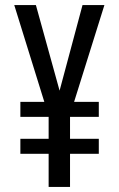

<svg xmlns="http://www.w3.org/2000/svg" viewBox="-20 -734 469 754"><path d="M214 -378 304 -714H390L271 -334H368V-275H255V-189H368V-130H255V0H171V-130H60V-189H171V-275H60V-334H154L36 -714H121Z"/></svg>

Font: Noto Sans Malayalam ExtraCondensed
Style: Regular
Weight: 400
Width: 2
Designer: Jelle Bosma - Monotype Design Team
Foundry: Monotype Imaging Inc.
Version: Version 2.104; ttfautohint (v1.8.4.7-5d5b)